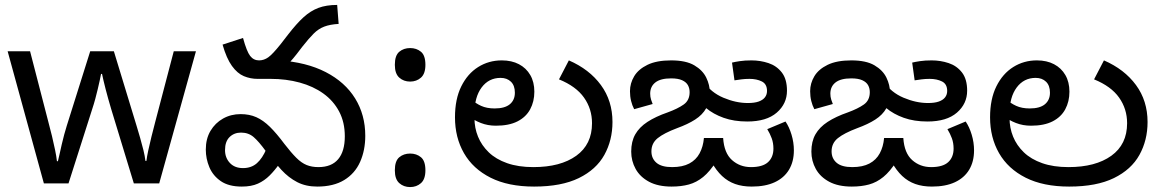

<svg xmlns="http://www.w3.org/2000/svg" viewBox="-20 -745 4711 779"><path d="M431 -303Q425 -324 419 -344.5Q413 -365 408.5 -383.5Q404 -402 400 -418Q396 -434 394 -445H390Q388 -434 384.5 -418Q381 -402 376.5 -383Q372 -364 366.5 -343.5Q361 -323 354 -302L258 -1H158L11 -537H102L176 -251Q184 -222 191 -192.5Q198 -163 203.5 -136.5Q209 -110 211 -91H215Q218 -103 222 -121Q226 -139 230.5 -159Q235 -179 240.5 -199Q246 -219 251 -235L346 -537H442L534 -235Q541 -212 548.5 -186Q556 -160 562 -135.5Q568 -111 570 -92H574Q576 -109 581.5 -134.5Q587 -160 594.5 -190.5Q602 -221 610 -251L685 -537H775L626 -1H523Z M1025 -425Q996 -425 969.5 -436Q943 -447 921 -477.5Q899 -508 883 -564L966 -591Q981 -536 995 -518Q1009 -500 1031 -500Q1051 -500 1068.5 -512.5Q1086 -525 1118 -565L1149 -605Q1183 -649 1211.5 -675Q1240 -701 1272 -713Q1304 -725 1348 -725L1354 -648Q1319 -646 1295.5 -637Q1272 -628 1252.5 -608.5Q1233 -589 1207 -556L1184 -526Q1156 -490 1131 -468Q1106 -446 1080.5 -435.5Q1055 -425 1025 -425ZM1267 12Q1221 12 1186 -6Q1151 -24 1121.5 -56Q1092 -88 1059 -131Q1030 -171 1009 -189Q988 -207 958 -207Q930 -207 911.5 -189Q893 -171 893 -136Q893 -105 912.5 -84Q932 -63 966 -63Q1000 -63 1022.5 -83Q1045 -103 1061 -141L1114 -81Q1095 -54 1074 -33Q1053 -12 1026.5 0Q1000 12 961 12Q908 12 876 -10Q844 -32 829.5 -66.5Q815 -101 815 -138Q815 -182 834 -214Q853 -246 885 -264Q917 -282 956 -282Q992 -282 1020 -269.5Q1048 -257 1075 -230.5Q1102 -204 1134 -161Q1161 -126 1182 -105Q1203 -84 1224 -75.5Q1245 -67 1272 -67Q1325 -67 1352 -99Q1379 -131 1379 -192Q1379 -249 1356 -292.5Q1333 -336 1292 -365.5Q1251 -395 1196 -410Q1141 -425 1078 -425H1029L1112 -500Q1223 -493 1301.5 -452.5Q1380 -412 1421 -345.5Q1462 -279 1462 -194Q1462 -135 1441 -88Q1420 -41 1376.5 -14.5Q1333 12 1267 12Z M1644 -414Q1618 -414 1600 -430Q1582 -446 1582 -482Q1582 -520 1600 -535Q1618 -550 1644 -550Q1670 -550 1688 -535Q1706 -520 1706 -482Q1706 -446 1688 -430Q1670 -414 1644 -414ZM1644 14Q1618 14 1600 -2Q1582 -18 1582 -54Q1582 -92 1600 -107Q1618 -122 1644 -122Q1670 -122 1688 -107Q1706 -92 1706 -54Q1706 -18 1688 -2Q1670 14 1644 14Z M2147 12Q2042 12 1970.5 -24Q1899 -60 1862.5 -123.5Q1826 -187 1826 -269Q1826 -343 1851.5 -394.5Q1877 -446 1920 -473Q1963 -500 2016 -500Q2056 -500 2085.5 -484.5Q2115 -469 2131.5 -440.5Q2148 -412 2148 -373Q2148 -333 2131 -301.5Q2114 -270 2079.5 -252.5Q2045 -235 1992 -235Q1959 -235 1931 -246Q1903 -257 1882.5 -273Q1862 -289 1849 -304L1872 -366Q1880 -355 1894.5 -340.5Q1909 -326 1932 -315.5Q1955 -305 1987 -305Q2028 -305 2048.5 -322Q2069 -339 2069 -369Q2069 -398 2053 -413.5Q2037 -429 2011 -429Q1963 -429 1934 -390Q1905 -351 1905 -284V-266Q1905 -226 1919.5 -190.5Q1934 -155 1963 -127Q1992 -99 2037.5 -83Q2083 -67 2144 -67Q2254 -67 2318 -113Q2382 -159 2382 -245Q2382 -303 2349.5 -349Q2317 -395 2248 -423L2288 -500Q2371 -464 2418 -400Q2465 -336 2465 -250Q2465 -176 2432 -116.5Q2399 -57 2328.5 -22.5Q2258 12 2147 12Z M3030 12Q2992 12 2962.5 1.5Q2933 -9 2909.5 -31Q2886 -53 2866 -89L2886 -90Q2860 -49 2833 -27Q2806 -5 2775 3.5Q2744 12 2705 12Q2650 12 2613.5 -7.5Q2577 -27 2559 -59.5Q2541 -92 2541 -130Q2541 -171 2557.5 -200Q2574 -229 2607 -250.5Q2640 -272 2689 -289Q2730 -304 2754 -321Q2778 -338 2778 -371Q2778 -387 2771 -399.5Q2764 -412 2747.5 -419.5Q2731 -427 2703 -427Q2660 -427 2639 -410.5Q2618 -394 2618 -365Q2618 -352 2621.5 -341Q2625 -330 2628 -323L2553 -302Q2545 -317 2540.5 -335.5Q2536 -354 2536 -375Q2536 -407 2553 -435.5Q2570 -464 2607 -482Q2644 -500 2703 -500Q2763 -500 2797 -480Q2831 -460 2845.5 -430Q2860 -400 2860 -370Q2860 -332 2845 -305.5Q2830 -279 2800.5 -260Q2771 -241 2727 -225Q2674 -205 2648.5 -184.5Q2623 -164 2623 -131Q2623 -102 2643.5 -84.5Q2664 -67 2707 -67Q2749 -67 2776.5 -81.5Q2804 -96 2818.5 -123Q2833 -150 2836 -185H2914Q2918 -124 2950 -95.5Q2982 -67 3027 -67Q3074 -67 3096 -87Q3118 -107 3118 -142Q3118 -165 3111 -184Q3104 -203 3093 -221L3167 -252Q3182 -230 3191.5 -198.5Q3201 -167 3201 -135Q3201 -89 3181 -56Q3161 -23 3123 -5.5Q3085 12 3030 12ZM3173 -377Q3173 -324 3131.5 -288Q3090 -252 3012 -252Q2958 -252 2916 -267Q2874 -282 2845 -306.5Q2816 -331 2799 -357L2835 -414Q2864 -370 2915 -348.5Q2966 -327 3014 -327Q3041 -327 3058 -333Q3075 -339 3083.5 -350Q3092 -361 3092 -376Q3092 -404 3071 -414.5Q3050 -425 3021 -425Q3003 -425 2988 -423Q2973 -421 2960 -419L2950 -491Q2962 -494 2982 -497Q3002 -500 3029 -500Q3065 -500 3098 -489Q3131 -478 3152 -451Q3173 -424 3173 -377Z M3761 12Q3723 12 3693.5 1.5Q3664 -9 3640.5 -31Q3617 -53 3597 -89L3617 -90Q3591 -49 3564 -27Q3537 -5 3506 3.5Q3475 12 3436 12Q3381 12 3344.5 -7.5Q3308 -27 3290 -59.5Q3272 -92 3272 -130Q3272 -171 3288.5 -200Q3305 -229 3338 -250.5Q3371 -272 3420 -289Q3461 -304 3485 -321Q3509 -338 3509 -371Q3509 -387 3502 -399.5Q3495 -412 3478.5 -419.5Q3462 -427 3434 -427Q3391 -427 3370 -410.5Q3349 -394 3349 -365Q3349 -352 3352.5 -341Q3356 -330 3359 -323L3284 -302Q3276 -317 3271.5 -335.5Q3267 -354 3267 -375Q3267 -407 3284 -435.5Q3301 -464 3338 -482Q3375 -500 3434 -500Q3494 -500 3528 -480Q3562 -460 3576.5 -430Q3591 -400 3591 -370Q3591 -332 3576 -305.5Q3561 -279 3531.5 -260Q3502 -241 3458 -225Q3405 -205 3379.5 -184.5Q3354 -164 3354 -131Q3354 -102 3374.5 -84.5Q3395 -67 3438 -67Q3480 -67 3507.5 -81.5Q3535 -96 3549.5 -123Q3564 -150 3567 -185H3645Q3649 -124 3681 -95.5Q3713 -67 3758 -67Q3805 -67 3827 -87Q3849 -107 3849 -142Q3849 -165 3842 -184Q3835 -203 3824 -221L3898 -252Q3913 -230 3922.5 -198.5Q3932 -167 3932 -135Q3932 -89 3912 -56Q3892 -23 3854 -5.5Q3816 12 3761 12ZM3904 -377Q3904 -324 3862.5 -288Q3821 -252 3743 -252Q3689 -252 3647 -267Q3605 -282 3576 -306.5Q3547 -331 3530 -357L3566 -414Q3595 -370 3646 -348.5Q3697 -327 3745 -327Q3772 -327 3789 -333Q3806 -339 3814.5 -350Q3823 -361 3823 -376Q3823 -404 3802 -414.5Q3781 -425 3752 -425Q3734 -425 3719 -423Q3704 -421 3691 -419L3681 -491Q3693 -494 3713 -497Q3733 -500 3760 -500Q3796 -500 3829 -489Q3862 -478 3883 -451Q3904 -424 3904 -377Z M4318 12Q4213 12 4141.5 -24Q4070 -60 4033.5 -123.5Q3997 -187 3997 -269Q3997 -343 4022.5 -394.5Q4048 -446 4091 -473Q4134 -500 4187 -500Q4227 -500 4256.5 -484.5Q4286 -469 4302.5 -440.5Q4319 -412 4319 -373Q4319 -333 4302 -301.5Q4285 -270 4250.5 -252.5Q4216 -235 4163 -235Q4130 -235 4102 -246Q4074 -257 4053.5 -273Q4033 -289 4020 -304L4043 -366Q4051 -355 4065.5 -340.5Q4080 -326 4103 -315.5Q4126 -305 4158 -305Q4199 -305 4219.5 -322Q4240 -339 4240 -369Q4240 -398 4224 -413.5Q4208 -429 4182 -429Q4134 -429 4105 -390Q4076 -351 4076 -284V-266Q4076 -226 4090.5 -190.5Q4105 -155 4134 -127Q4163 -99 4208.5 -83Q4254 -67 4315 -67Q4425 -67 4489 -113Q4553 -159 4553 -245Q4553 -303 4520.5 -349Q4488 -395 4419 -423L4459 -500Q4542 -464 4589 -400Q4636 -336 4636 -250Q4636 -176 4603 -116.5Q4570 -57 4499.5 -22.5Q4429 12 4318 12Z"/></svg>

Font: hextelugu15
Style: Book
Weight: 400
Designer: Jelle Bosma - Monotype Design Team
Foundry: Monotype Imaging Inc.
Version: Version 2.003